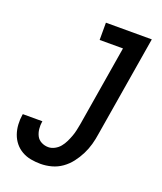

<svg xmlns="http://www.w3.org/2000/svg" viewBox="-138 -824 775 920"><g transform="rotate(20 250.0 -363.5)"><path d="M178 8Q153 8 128.5 3.5Q104 -1 83 -13Q62 -25 47 -43.5Q32 -62 24 -85Q16 -108 14.5 -133.5Q13 -159 17 -184L18 -187H118L117 -185Q114 -166 116 -147Q118 -128 126 -112.5Q134 -97 150.5 -88.5Q167 -80 186 -80Q202 -80 218 -88.5Q234 -97 245 -110.5Q256 -124 263.5 -139.5Q271 -155 277 -171Q283 -187 286.5 -203.5Q290 -220 293 -236L361 -647H242V-735H476L391 -222Q387 -194 379.5 -167Q372 -140 359 -114Q346 -88 328 -64.5Q310 -41 286 -24Q262 -7 234 0.5Q206 8 178 8Z"/></g></svg>

Font: Iosevka Term Curly Semibold
Style: Italic
Weight: 600
Italic angle: -9°
Designer: Belleve Invis
Foundry: Belleve Invis
Version: Version 32.3.0